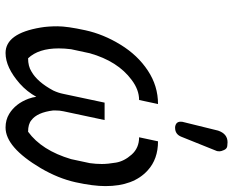

<svg xmlns="http://www.w3.org/2000/svg" viewBox="-92 -726 819 674"><g transform="rotate(90 317.0 -389.5)"><path d="M150.4 -186.5Q150.4 -115.7 185.1 -79.1Q212.9 -79.1 231.4 -90.8Q268.1 -111.3 298.3 -167.5Q306.6 -185.1 310.1 -203.1L340.8 -347.7H401.9L371.1 -203.1Q368.2 -190.9 368.2 -172.9V-167.5Q375 -111.3 402.3 -90.8Q416 -79.1 442.9 -79.1Q508.3 -126.5 539.1 -230L553.2 -295.9Q556.2 -316.9 556.2 -337.9Q556.2 -358.9 551.3 -387.7Q546.4 -416.5 523.2 -442.6Q500 -468.8 462.4 -468.8L476.6 -535.2Q539.1 -535.2 578.6 -499Q633.8 -449.2 633.8 -350.6Q633.8 -307.6 620.4 -246.3Q606.9 -185.1 570.8 -123.5Q497.6 0 428.2 0Q401.4 0 380.4 -12.7Q344.2 -34.7 327.1 -80.6Q321.8 -95.2 320.3 -107.9Q302.2 -75.2 274.4 -50.3Q217.3 0 166.5 0Q97.7 0 77.1 -123.5Q72.8 -148.4 72.8 -182.4Q72.8 -216.3 86.7 -280Q100.6 -343.8 137.5 -403.8Q174.3 -463.9 228.3 -499.5Q282.2 -535.2 345.7 -535.2L331.5 -468.8Q295.4 -468.8 260.7 -442.4Q195.3 -394 167.5 -295.9L153.3 -230Q150.4 -207.5 150.4 -186.5ZM426.3 -595.2Q407.7 -597.7 407.7 -614.7Q407.7 -618.7 408.2 -621.1L439 -746.1Q450.2 -779.3 480 -779.3Q484.4 -779.3 493.2 -778.3Q502.4 -777.3 507.1 -767.1Q511.7 -756.8 511.7 -751.5Q511.7 -746.1 511.2 -744.4Q510.7 -742.7 510.3 -740.7Q509.8 -738.8 509.3 -738.3L460 -615.7Q451.2 -595.2 429.2 -595.2Z"/></g></svg>

Font: Tuffy
Style: Italic
Weight: 400
Italic angle: -12°
Designer: Thatcher Ulrich, Karoly Barta and Michael Everson
Version: Version 001.271